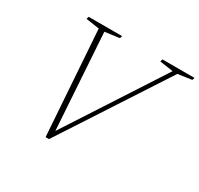

<svg xmlns="http://www.w3.org/2000/svg" viewBox="-146 -863 1093 1052"><g transform="rotate(30 400.5 -337.5)"><path d="M211 -654.5 126.5 -667 131.5 -682.5H343L338 -667L246.5 -654.5L287 -32H274.5L678.5 -654.5L593.5 -667L598 -682.5H801L796 -667L708.5 -654.5L278 6.5H256.5Z"/></g></svg>

Font: Newsreader ExtraLight
Style: Italic
Weight: 250
Italic angle: -17°
Designer: Hugues Gentile
Foundry: Production Type
Version: Version 1.003